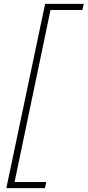

<svg xmlns="http://www.w3.org/2000/svg" viewBox="-20 -813 456 1000"><path d="M13 167 215 -793H416L409 -761H243L56 135H221L214 167Z"/></svg>

Font: Mona Sans
Style: Italic
Weight: 200
Italic angle: -11.6951°
Designer: Deni Anggara
Foundry: GitHub
Version: Version 2.000